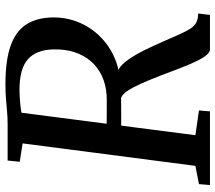

<svg xmlns="http://www.w3.org/2000/svg" viewBox="-63 -728 791 705"><g transform="rotate(-90 332.5 -375.5)"><path d="M5.5 0 9 -40.5 76 -53.5 158.5 -688 91 -698.5 95.5 -743H227.5Q253 -743 275.2 -745Q297.5 -747 321.5 -749Q345.5 -751 375.5 -751Q465 -751 518.5 -731.5Q572 -712 596.2 -673Q620.5 -634 621 -576Q621.5 -514 592.8 -460.2Q564 -406.5 512.2 -371.8Q460.5 -337 392.5 -330L414.5 -338Q431.5 -339.5 449.2 -320.5Q467 -301.5 483.2 -273.2Q499.5 -245 512.2 -216.8Q525 -188.5 533 -171Q548.5 -136 559.2 -111.5Q570 -87 579.8 -72Q589.5 -57 602.5 -50.2Q615.5 -43.5 635.5 -43.5L630 0H503.5Q494 0 483.5 -12Q473 -24 460.8 -48.8Q448.5 -73.5 434 -111.5Q420.5 -147 406.8 -183Q393 -219 379 -250.5Q365 -282 351.5 -302.5Q338 -323 324.5 -326.5Q322 -326.5 308.2 -326.2Q294.5 -326 276 -326Q257.5 -326 239.2 -326Q221 -326 210 -326L217 -379.5Q227.5 -379.5 245.2 -379.2Q263 -379 281.8 -379Q300.5 -379 315.5 -379Q330.5 -379 335 -379.5Q374.5 -382 406.5 -397Q438.5 -412 460.5 -437.8Q482.5 -463.5 493.8 -498.8Q505 -534 503.5 -576.5Q502 -638 467.2 -668.8Q432.5 -699.5 353.5 -699.5Q344 -699.5 323.5 -698.2Q303 -697 282.8 -694.2Q262.5 -691.5 253 -687L275.5 -726L188.5 -53.5L279.5 -40.5L276 0Z"/></g></svg>

Font: Merriweather 24pt Medium
Style: Italic
Weight: 500
Italic angle: -7.8°
Version: Version 2.101